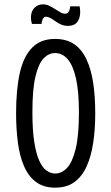

<svg xmlns="http://www.w3.org/2000/svg" viewBox="-20 -851 512 883"><path d="M234 12Q180 12 145 -14.5Q110 -41 90 -88Q70 -135 62 -197Q54 -259 54 -330Q54 -439 71 -515Q88 -591 127.5 -631.5Q167 -672 233 -672Q286 -672 321 -648Q356 -624 377.5 -578.5Q399 -533 408.5 -470Q418 -407 418 -329Q418 -256 408.5 -193.5Q399 -131 378 -85Q357 -39 322 -13.5Q287 12 234 12ZM234 -53Q264 -53 288.5 -79Q313 -105 328 -166.5Q343 -228 343 -334Q343 -430 329.5 -490Q316 -550 291.5 -578.5Q267 -607 233 -607Q204 -607 180.5 -582.5Q157 -558 143 -499Q129 -440 129 -335Q129 -253 137.5 -198.5Q146 -144 160.5 -112Q175 -80 194 -66.5Q213 -53 234 -53ZM292 -732Q276 -732 261.5 -738Q247 -744 235 -753Q223 -762 212 -768Q201 -774 191 -774Q182 -774 177 -764Q172 -754 171 -741H127Q120 -764 123.5 -784.5Q127 -805 141.5 -818Q156 -831 178 -831Q193 -831 206.5 -824.5Q220 -818 233 -809.5Q246 -801 257.5 -794.5Q269 -788 280 -788Q291 -788 296.5 -798Q302 -808 303 -822H346Q351 -798 347 -777Q343 -756 330 -744Q317 -732 292 -732Z"/></svg>

Font: Bricolage Grotesque 24pt Condensed Light
Style: Regular
Weight: 300
Width: 3
Designer: Mathieu Triay
Foundry: Atelier Triay
Version: Version 1.001;gftools[0.9.33.dev8+g029e19f]